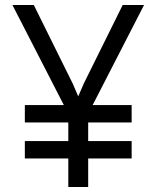

<svg xmlns="http://www.w3.org/2000/svg" viewBox="-20 -753 630 773"><path d="M30 -733 237 -330H80V-260H255V-185H80V-115H255V0H335V-115H510V-185H335V-260H510V-330H353L560 -733H474L317 -416L295 -365L273 -416L116 -733Z"/></svg>

Font: Kreadon Medium
Style: Regular
Weight: 500
Designer: kohakuno
Foundry: StudioGnu
Version: Version 1.000;Glyphs 3.1.2 (3151)